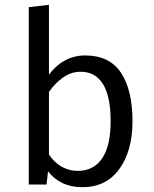

<svg xmlns="http://www.w3.org/2000/svg" viewBox="-20 -769 640 800"><path d="M335 -538Q436 -538 484 -466Q532 -394 532 -264Q532 -140 477 -64.5Q422 11 323 11Q232 11 180 -55L174 0H100V-739L184 -749V-458Q245 -538 335 -538ZM441 -264Q441 -366 409.5 -418Q378 -470 316 -470Q276 -470 242.5 -446Q209 -422 184 -386V-125Q205 -93 236 -75Q267 -57 304 -57Q370 -57 405.5 -109Q441 -161 441 -264Z"/></svg>

Font: FiraDG Mono
Style: Regular
Weight: 400
Designer: Carrois Corporate & Edenspiekermann AG
Foundry: Carrois Corporate GbR & Edenspiekermann AG
Version: Version 3.206